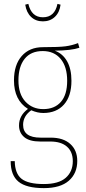

<svg xmlns="http://www.w3.org/2000/svg" viewBox="-20 -772 442 989"><path d="M389 -526Q348 -512 262 -511Q303 -496 325.5 -456.5Q348 -417 348 -356Q348 -277 309.5 -233.5Q271 -190 203 -190Q173 -190 141 -204Q99 -174 99 -129Q99 -63 189 -63H241Q306 -63 342 -30.5Q378 2 378 57Q378 121 334.5 159Q291 197 206 197Q116 197 75.5 164Q35 131 35 58H56Q57 122 91 149Q125 176 206 176Q282 176 318.5 144Q355 112 355 58Q355 10 325 -16.5Q295 -43 239 -43H187Q132 -43 105 -65.5Q78 -88 78 -126Q78 -177 124 -211Q52 -256 52 -358Q52 -438 92 -483.5Q132 -529 201 -529Q284 -529 317.5 -533.5Q351 -538 382 -550ZM75 -358Q75 -287 111 -248.5Q147 -210 203 -210Q261 -210 293.5 -247Q326 -284 326 -356Q326 -428 292.5 -468.5Q259 -509 200 -509Q139 -509 107 -469Q75 -429 75 -358ZM110 -748 126 -752Q142 -683 201 -683Q262 -683 276 -752L292 -748Q287 -708 262.5 -685Q238 -662 201 -662Q164 -662 140 -685Q116 -708 110 -748Z"/></svg>

Font: Fira Sans Extra Condensed Thin
Style: Regular
Weight: 250
Width: 1
Designer: Carrois Corporate & Edenspiekermann AG
Foundry: Carrois Corporate GbR & Edenspiekermann AG
Version: Version 4.203